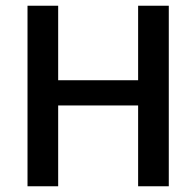

<svg xmlns="http://www.w3.org/2000/svg" viewBox="-20 -650 685 670"><path d="M76 0V-630H183V-370H462V-630H569V0H462V-282H183V0Z"/></svg>

Font: Mukta Malar Medium
Style: Regular
Weight: 500
Designer: Aadarsh Rajan, Girish Dalvi, Yashodeep Gholap
Foundry: Ek Type
Version: Version 2.538;PS 1.000;hotconv 16.6.51;makeotf.lib2.5.65220;